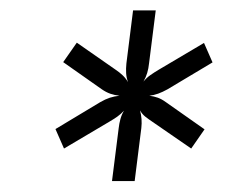

<svg xmlns="http://www.w3.org/2000/svg" viewBox="-20 -772 435 360"><path d="M190 -432.5 202.5 -531.5Q203.5 -540.5 205.8 -548.8Q208 -557 212.5 -564.5Q206.5 -558 199.8 -553.2Q193 -548.5 184.5 -543.5L100 -493.5L84 -530L168 -580.5Q177.5 -586 186 -588.8Q194.5 -591.5 204 -592.5Q195 -593.5 187 -596.2Q179 -599 171 -604.5L98.5 -655.5L124 -692L196.5 -641.5Q204 -636.5 210 -630.8Q216 -625 220 -618Q217 -626.5 216.5 -634.8Q216 -643 217 -653L229.5 -752.5H272L259.5 -653.5Q258.5 -643.5 256 -635.2Q253.5 -627 249 -619Q254.5 -626 262 -631.2Q269.5 -636.5 278 -641.5L362.5 -691.5L378.5 -655L294 -604.5Q285 -599.5 276.8 -596.5Q268.5 -593.5 260 -592.5Q268.5 -591.5 276 -588.8Q283.5 -586 291 -580.5L363.5 -529.5L338.5 -493.5L266 -543.5Q258.5 -548.5 252.5 -553.2Q246.5 -558 242.5 -565Q247 -549 245 -532L232.5 -432.5Z"/></svg>

Font: Lato
Style: Italic
Weight: 400
Italic angle: -7°
Designer: Lukasz Dziedzic
Foundry: tyPoland Lukasz Dziedzic
Version: Version 2.007; 2014-02-27